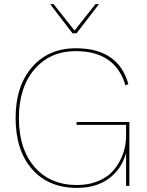

<svg xmlns="http://www.w3.org/2000/svg" viewBox="-20 -905 716 935"><path d="M353 -743H333L224 -885H241L343 -756L445 -885H462ZM353 -311H610V0H594V-160Q572 -81 510 -35.5Q448 10 355 10Q216 10 136 -81.5Q56 -173 56 -330Q56 -486 136 -578Q216 -670 349 -670Q556 -670 605 -496L591 -489Q542 -656 349 -656Q224 -656 148 -567.5Q72 -479 72 -330Q72 -180 148 -92Q224 -4 355 -4Q409 -4 452.5 -21Q496 -38 521.5 -63.5Q547 -89 564 -122Q581 -155 587.5 -185Q594 -215 594 -244V-297H353Z"/></svg>

Font: Elaine Sans Thin
Style: Regular
Weight: 250
Designer: Wei Huang
Foundry: Wei Huang
Version: Version 2.001;December 24, 2019;FontCreator 12.0.0.2547 64-b